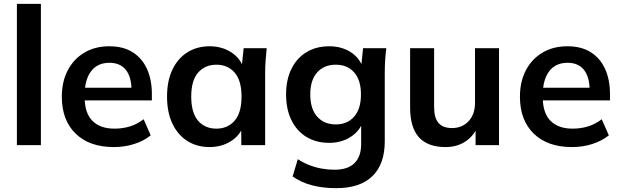

<svg xmlns="http://www.w3.org/2000/svg" viewBox="-20 -756 3235 1000"><path d="M68 0V-736H193V0Z M573 10Q446 10 374 -60Q302 -130 302 -252Q302 -331 333 -390Q364 -449 419.5 -482Q475 -515 549 -515Q622 -515 671 -484Q720 -453 745.5 -397Q771 -341 771 -266V-233H403V-299H682L665 -285Q665 -355 635.5 -392Q606 -429 550 -429Q488 -429 454.5 -385Q421 -341 421 -262V-249Q421 -167 461.5 -126.5Q502 -86 576 -86Q619 -86 656.5 -97.5Q694 -109 728 -135L765 -51Q729 -22 679 -6Q629 10 573 10Z M1072 10Q1006 10 956 -21.5Q906 -53 878 -112Q850 -171 850 -253Q850 -335 878 -393.5Q906 -452 956 -483.5Q1006 -515 1072 -515Q1136 -515 1184.5 -483.5Q1233 -452 1249 -399H1238L1249 -505H1369Q1366 -474 1363.5 -442Q1361 -410 1361 -379V0H1237L1236 -104H1248Q1232 -52 1183 -21Q1134 10 1072 10ZM1107 -86Q1166 -86 1202 -127.5Q1238 -169 1238 -253Q1238 -337 1202 -378Q1166 -419 1107 -419Q1048 -419 1012 -378Q976 -337 976 -253Q976 -169 1011.5 -127.5Q1047 -86 1107 -86Z M1731 224Q1661 224 1604.5 209Q1548 194 1504 163L1531 73Q1560 92 1591 104Q1622 116 1655 122Q1688 128 1722 128Q1792 128 1826.5 93.5Q1861 59 1861 -5V-126H1871Q1855 -74 1806.5 -43Q1758 -12 1695 -12Q1627 -12 1576.5 -42.5Q1526 -73 1498 -130Q1470 -187 1470 -264Q1470 -341 1498 -397.5Q1526 -454 1576.5 -484.5Q1627 -515 1695 -515Q1759 -515 1806.5 -484.5Q1854 -454 1870 -402L1861 -408L1871 -505H1992Q1988 -474 1986 -442Q1984 -410 1984 -379V-20Q1984 99 1919.5 161.5Q1855 224 1731 224ZM1729 -108Q1789 -108 1824.5 -148.5Q1860 -189 1860 -264Q1860 -339 1824.5 -379Q1789 -419 1729 -419Q1668 -419 1632 -379Q1596 -339 1596 -264Q1596 -189 1632 -148.5Q1668 -108 1729 -108Z M2301 10Q2208 10 2162 -40.9Q2116 -91.9 2116 -197V-505H2241V-198Q2241 -142 2264 -115.5Q2287 -89 2334.3 -89Q2387 -89 2420.5 -124.8Q2454 -160.7 2454 -220V-505H2579V0H2457V-103H2471Q2449 -49 2404.7 -19.5Q2360.4 10 2301 10Z M2959 10Q2832 10 2760 -60Q2688 -130 2688 -252Q2688 -331 2719 -390Q2750 -449 2805.5 -482Q2861 -515 2935 -515Q3008 -515 3057 -484Q3106 -453 3131.5 -397Q3157 -341 3157 -266V-233H2789V-299H3068L3051 -285Q3051 -355 3021.5 -392Q2992 -429 2936 -429Q2874 -429 2840.5 -385Q2807 -341 2807 -262V-249Q2807 -167 2847.5 -126.5Q2888 -86 2962 -86Q3005 -86 3042.5 -97.5Q3080 -109 3114 -135L3151 -51Q3115 -22 3065 -6Q3015 10 2959 10Z"/></svg>

Font: Mulish ExtraLight
Style: Regular
Weight: 200
Designer: Vernon Adams
Foundry: Vernon Adams
Version: Version 3.603